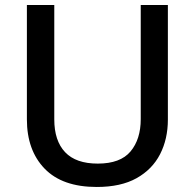

<svg xmlns="http://www.w3.org/2000/svg" viewBox="-20 -734 776 764"><path d="M648 -258Q648 -181 617 -120.5Q586 -60 523.5 -25Q461 10 365 10Q228 10 157.5 -63Q87 -136 87 -259V-714H196V-259Q196 -174 239 -128.5Q282 -83 369 -83Q459 -83 499.5 -131.5Q540 -180 540 -260V-714H648Z"/></svg>

Font: Noto Sans Lao Looped Medium
Style: Regular
Weight: 500
Designer: Mark Frömberg, Ben Mitchell
Foundry: The Fontpad Ltd
Version: Version 1.002; ttfautohint (v1.8.4.7-5d5b)